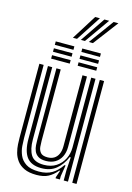

<svg xmlns="http://www.w3.org/2000/svg" viewBox="-139 -1004 742 1082"><g transform="rotate(15 232.0 -463.5)"><path d="M186.6 9.5Q142.5 9.5 114.7 -3.7Q86.9 -16.9 71.6 -37.9Q56.3 -58.9 49.9 -83.2Q43.5 -107.4 42.3 -130Q41.1 -152.6 41.1 -168.4V-600H66.1V-173.3Q66.1 -154.4 68.1 -127.3Q70.1 -100.2 81.3 -73.8Q92.5 -47.5 119 -29.9Q145.6 -12.3 194.7 -12.3Q239.9 -12.3 270.9 -30.7Q301.9 -49 325.9 -84.9H332L321.4 -19.3V0H296.4L296.2 -6.5L310.1 -47.3H305.4Q281.7 -18.8 254.7 -4.7Q227.8 9.5 186.6 9.5ZM393.6 0V-600H418.6V0ZM217.3 -80.3Q187.4 -80.3 171.5 -91.3Q155.5 -102.2 149.1 -118.7Q142.6 -135.2 141.6 -152.6Q140.6 -170 140.6 -182.9V-600H165.6V-184.4Q165.6 -168.4 167.2 -149.1Q168.9 -129.9 180.4 -116.1Q191.9 -102.3 221.1 -102.3Q243.6 -102.3 259.6 -112.2Q275.5 -122.1 284 -140.9Q292.5 -159.7 292.5 -186V-600H318.7V-188.6Q318.7 -156.5 306.6 -132.1Q294.4 -107.7 271.7 -94Q249.1 -80.3 217.3 -80.3ZM201.9 -34.4Q143.1 -34.9 117.1 -69.9Q91.1 -105 91.1 -174.9V-600H116V-178.1Q116 -121.2 136 -88.7Q156.1 -56.2 211.3 -56.2Q254.2 -56.2 283.6 -75.5Q313 -94.8 328.3 -125.7Q343.5 -156.5 343.5 -190.8V-600H368.6V0H343.7V-60L348.5 -136.1H342.4Q322.6 -88.9 288.4 -61.5Q254.2 -34 201.9 -34.4ZM252.4 -725.5V-745.6H361V-725.5ZM97.6 -645V-665.1H206.2V-645ZM97.6 -685.2V-705.4H206.2V-685.2ZM97.6 -725.5V-745.6H206.2V-725.5ZM252.4 -645V-665.1H361V-645ZM252.4 -685.2V-705.4H361V-685.2ZM185.6 -790.4 276.6 -935.7H304.3L209.6 -790.4ZM278.4 -790.4 384.4 -935.7H412.2L302.4 -790.4ZM232.1 -790.4 330.5 -935.7H358.3L255.9 -790.4Z"/></g></svg>

Font: Big Shoulders Inline Display SC Thin
Style: Regular
Weight: 100
Designer: Patric King
Foundry: XO Type Co
Version: Version 2.002